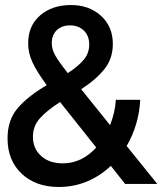

<svg xmlns="http://www.w3.org/2000/svg" viewBox="-20 -732 656 764"><path d="M478 0 421 -72Q379 -32 326.5 -10Q274 12 214 12Q122 12 66 -41Q10 -94 10 -181Q10 -255 51 -302.5Q92 -350 166 -393Q127 -446 109.5 -483.5Q92 -521 92 -559Q92 -630 140 -671Q188 -712 262 -712Q335 -712 382 -669Q429 -626 429 -557Q429 -499 395.5 -457Q362 -415 303 -377L418 -234Q438 -285 441 -335H538Q533 -236 484 -151L606 0ZM250 -441Q291 -468 313 -494Q335 -520 335 -555Q335 -590 313.5 -610.5Q292 -631 259 -631Q226 -631 206 -612Q186 -593 186 -560Q186 -536 200 -511Q214 -486 250 -441ZM363 -145 219 -326Q166 -292 138.5 -261Q111 -230 111 -188Q111 -141 143.5 -111.5Q176 -82 230 -82Q305 -82 363 -145Z"/></svg>

Font: Overpass Mono Light
Style: Bold
Weight: 600
Monospace: yes
Designer: Delve Withrington, Dave Bailey
Foundry: Delve Fonts
Version: Version 1.000;DELV;Overpass